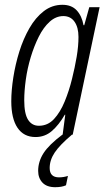

<svg xmlns="http://www.w3.org/2000/svg" viewBox="-20 -561 441 800"><path d="M128 10Q79 10 53 -28.5Q27 -67 27 -139Q27 -184 35.5 -238.5Q44 -293 60.5 -346Q77 -399 102.5 -443.5Q128 -488 162.5 -514.5Q197 -541 240 -541Q278 -541 299.5 -518Q321 -495 328 -456H331L352 -531H395L283 0H241L252 -83H250Q225 -40 196 -15Q167 10 128 10ZM142 -37Q179 -37 205 -65Q231 -93 249.5 -138Q268 -183 280 -232Q292 -280 299.5 -324.5Q307 -369 307 -407Q307 -447 290.5 -470.5Q274 -494 244 -494Q213 -494 187 -470.5Q161 -447 141.5 -408Q122 -369 108 -322.5Q94 -276 87.5 -229Q81 -182 81 -143Q81 -87 97 -62Q113 -37 142 -37ZM210 219Q175 219 157 200Q139 181 139 151Q139 112 161.5 77Q184 42 240 0H280Q229 43 208 74.5Q187 106 187 139Q187 178 226 178Q235 178 244.5 176.5Q254 175 263 172L255 211Q246 215 235 217Q224 219 210 219Z"/></svg>

Font: Noto Sans ExtraCondensed Light
Style: Italic
Weight: 300
Width: 2
Italic angle: -12°
Designer: Monotype Design Team
Foundry: Monotype Imaging Inc.
Version: Version 2.013; ttfautohint (v1.8.4.7-5d5b)